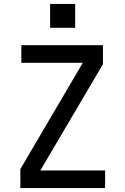

<svg xmlns="http://www.w3.org/2000/svg" viewBox="-20 -961 640 981"><path d="M84 0V-97L403 -640H89V-730H506V-633L186 -90H517V0ZM236 -941H364V-819H236Z"/></svg>

Font: Tiny Medium
Style: Regular
Weight: 500
Monospace: yes
Designer: Philipp Nurullin, Konstantin Bulenkov
Foundry: JetBrains
Version: Version 2.251; ttfautohint (v1.8.4.7-5d5b)